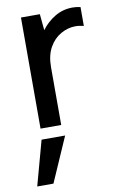

<svg xmlns="http://www.w3.org/2000/svg" viewBox="-86 -553 531 851"><g transform="rotate(-10 179.5 -127.0)"><path d="M70 0V-500H155L162 -427Q187 -461 223 -482.5Q259 -504 302 -504Q311 -504 320 -503Q329 -502 338 -500V-415Q329 -417 320 -418.5Q311 -420 301 -420Q267 -420 235 -402Q203 -384 183 -348.5Q163 -313 163 -260V0ZM11 250 66 49H172L84 250Z"/></g></svg>

Font: Envelope Sans Variable
Style: Regular
Weight: 500
Designer: Andreas Rasmussen / Norman Anderson
Foundry: mail.de GmbH
Version: Version 1.150